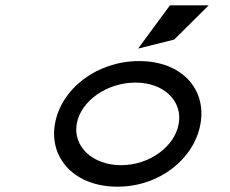

<svg xmlns="http://www.w3.org/2000/svg" viewBox="-20 -692 865 723"><path d="M636 -543 766 -672H620L500 -509ZM490 -381C597 -381 668 -312 653 -226C638 -140 543 -70 436 -70C329 -70 254 -140 269 -226C284 -312 383 -381 490 -381ZM422 11C582 11 712 -95 735 -226C758 -357 664 -462 504 -462C344 -462 210 -357 187 -226C164 -95 262 11 422 11Z"/></svg>

Font: Charger Monospace
Style: Regular
Weight: 400
Designer: Jasper
Foundry: Cannot Into Space Fonts
Version: Version 0.980